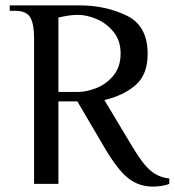

<svg xmlns="http://www.w3.org/2000/svg" viewBox="-20 -680 646 710"><path d="M366 -135 266 -305H196V0H106V-540Q106 -591 92 -615.5Q78 -640 36 -640H16V-660H276Q370 -660 448 -622.5Q526 -585 526 -481Q526 -403 480.5 -364.5Q435 -326 366 -310L471 -135Q508 -73 537.5 -48.5Q567 -24 606 -20V0Q597 4 580 7Q563 10 545 10Q493 10 453.5 -21.5Q414 -53 366 -135ZM268 -340Q301 -340 338 -355Q375 -370 400.5 -402Q426 -434 426 -482Q426 -530 400 -562Q374 -594 337.5 -609.5Q301 -625 268 -625Q236 -625 196 -615V-340Z"/></svg>

Font: El Messiri
Style: Regular
Weight: 400
Designer: Mohamed Gaber
Foundry: Kief Type Foundry
Version: Version 2.006